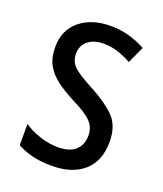

<svg xmlns="http://www.w3.org/2000/svg" viewBox="-109 -621 600 705"><g transform="rotate(20 190.5 -268.5)"><path d="M345 -145Q345 -70 299.5 -30Q254 10 175 10Q131 10 97.5 1.5Q64 -7 39 -21V-104Q63 -87 99.5 -74.5Q136 -62 173 -62Q218 -62 241 -83Q264 -104 264 -141Q264 -172 243 -194Q222 -216 167 -243Q128 -263 99 -284.5Q70 -306 54 -334.5Q38 -363 38 -405Q38 -471 84 -509Q130 -547 204 -547Q242 -547 276 -537.5Q310 -528 341 -511L311 -445Q286 -459 259 -468Q232 -477 203 -477Q163 -477 140.5 -458Q118 -439 118 -408Q118 -376 140.5 -356Q163 -336 219 -307Q277 -276 311 -242Q345 -208 345 -145Z"/></g></svg>

Font: Noto Sans Myanmar Condensed
Style: Regular
Weight: 400
Width: 3
Designer: Monotype Design Team
Foundry: Monotype Imaging Inc.
Version: Version 2.107; ttfautohint (v1.8.4.7-5d5b)